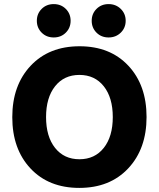

<svg xmlns="http://www.w3.org/2000/svg" viewBox="-20 -911 776 938"><path d="M242.5 -891Q278 -891 301.5 -867.5Q325 -844 325 -809.5Q325 -775 301.5 -751.5Q278 -728 242.5 -728Q207 -728 183.5 -751.5Q160 -775 160 -809.5Q160 -844 183.5 -867.5Q207 -891 242.5 -891ZM510.5 -891Q546 -891 570 -867.5Q594 -844 594 -809.5Q594 -775 570 -751.5Q546 -728 510.5 -728Q475 -728 451.5 -751.5Q428 -775 428 -809.5Q428 -844 451.5 -867.5Q475 -891 510.5 -891ZM249 -489.5Q205 -434 205 -339Q205 -244 249 -188.5Q293 -133 368 -133Q443 -133 487 -188.5Q531 -244 531 -339Q531 -434 487 -489.5Q443 -545 368 -545Q293 -545 249 -489.5ZM368.5 -685Q518 -685 607 -590Q696 -495 696 -339.5Q696 -184 606.5 -88.5Q517 7 367.5 7Q218 7 129 -88Q40 -183 40 -338.5Q40 -494 129.5 -589.5Q219 -685 368.5 -685Z"/></svg>

Font: Hind Kochi
Style: Bold
Weight: 700
Designer: Dhruvi Tolia
Foundry: Indian Type Foundry
Version: Version 0.702;PS 1.0;hotconv 1.0.81;makeotf.lib2.5.63406